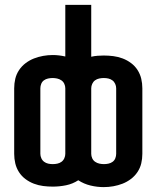

<svg xmlns="http://www.w3.org/2000/svg" viewBox="-20 -755 640 785"><path d="M404 10Q377 10 350 3.5Q323 -3 300 -18Q277 -3 250 2.5Q223 8 196 8Q176 8 156.5 5.5Q137 3 118.5 -4Q100 -11 84 -23Q68 -35 57.5 -51.5Q47 -68 42.5 -87Q38 -106 38 -126V-394Q38 -414 42.5 -433Q47 -452 58 -468.5Q69 -485 85 -497Q101 -509 119 -516Q137 -523 156.5 -526.5Q176 -530 196 -530Q208 -530 221 -528.5Q234 -527 247 -524V-735H353V-523Q366 -526 379 -527Q392 -528 404 -528Q424 -528 443.5 -525.5Q463 -523 481.5 -516Q500 -509 516 -497Q532 -485 542.5 -468.5Q553 -452 557.5 -433Q562 -414 562 -394V-126Q562 -106 557.5 -87Q553 -68 542 -51.5Q531 -35 515 -23Q499 -11 481 -4Q463 3 443.5 6.5Q424 10 404 10ZM196 -84Q205 -84 214.5 -86Q224 -88 231.5 -93.5Q239 -99 243 -108Q247 -117 247 -126V-394Q247 -403 243 -412Q239 -421 231 -426.5Q223 -432 213.5 -434Q204 -436 195 -436Q186 -436 176.5 -434Q167 -432 159.5 -426.5Q152 -421 148.5 -412Q145 -403 145 -394V-126Q145 -117 149 -108Q153 -99 160.5 -93.5Q168 -88 177 -86Q186 -84 196 -84ZM405 -84Q414 -84 423.5 -86Q433 -88 440.5 -93.5Q448 -99 451.5 -108Q455 -117 455 -126V-394Q455 -403 451 -412Q447 -421 439.5 -426.5Q432 -432 423 -434Q414 -436 404 -436Q395 -436 385.5 -434Q376 -432 368.5 -426.5Q361 -421 357 -412Q353 -403 353 -394V-126Q353 -117 357 -108Q361 -99 369 -93.5Q377 -88 386.5 -86Q396 -84 405 -84Z"/></svg>

Font: Zed Mono Semibold Extended
Style: Regular
Weight: 600
Width: 7
Monospace: yes
Designer: Belleve Invis
Foundry: Belleve Invis
Version: Version 1.0.0; ttfautohint (v1.8.4)